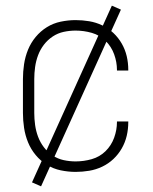

<svg xmlns="http://www.w3.org/2000/svg" viewBox="-20 -599 540 678"><path d="M247 8Q221 8 194.5 2.5Q168 -3 145.5 -17Q123 -31 106 -51.5Q89 -72 79 -96.5Q69 -121 65 -147.5Q61 -174 61 -200V-320Q61 -346 65 -372.5Q69 -399 79 -423.5Q89 -448 106 -468.5Q123 -489 145.5 -503Q168 -517 194.5 -522.5Q221 -528 247 -528Q271 -528 295 -524Q319 -520 341 -509.5Q363 -499 380.5 -482.5Q398 -466 410 -445Q422 -424 427.5 -400.5Q433 -377 433 -352V-350H393V-352Q393 -380 383 -407.5Q373 -435 352.5 -455Q332 -475 304 -483Q276 -491 247 -491Q226 -491 205 -486.5Q184 -482 166 -470Q148 -458 135 -441Q122 -424 114.5 -404Q107 -384 104 -362.5Q101 -341 101 -320V-200Q101 -179 104 -157.5Q107 -136 114.5 -116Q122 -96 135 -79Q148 -62 166 -50Q184 -38 205 -33.5Q226 -29 247 -29Q276 -29 304 -37Q332 -45 352.5 -65Q373 -85 383 -112.5Q393 -140 393 -168V-170H433V-168Q433 -143 427.5 -119.5Q422 -96 410 -75Q398 -54 380.5 -37.5Q363 -21 341 -10.5Q319 0 295 4Q271 8 247 8ZM125 59 93 45 375 -579 407 -565Z"/></svg>

Font: Iosevka Term Curly Extralight
Style: Regular
Weight: 200
Designer: Belleve Invis
Foundry: Belleve Invis
Version: Version 32.3.0